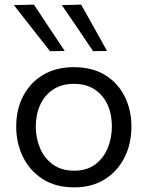

<svg xmlns="http://www.w3.org/2000/svg" viewBox="-20 -798 638 829"><path d="M300.5 11Q219 11 163 -25.8Q107 -62.5 78.5 -122Q50 -181.5 50 -251Q50 -325.5 80.2 -383.5Q110.5 -441.5 166.2 -474.8Q222 -508 299 -508Q378.5 -508 433.8 -474Q489 -440 518.2 -381.8Q547.5 -323.5 547.5 -251Q547.5 -177.5 517.5 -118Q487.5 -58.5 432.2 -23.8Q377 11 300.5 11ZM300.5 -61Q355 -61 391 -88Q427 -115 445 -158.5Q463 -202 463 -251Q463 -335 419 -385.5Q375 -436 300 -436Q246 -436 209 -411.2Q172 -386.5 153.2 -344.8Q134.5 -303 134.5 -251Q134.5 -202 152.8 -158.5Q171 -115 208 -88Q245 -61 300.5 -61ZM196 -577Q157.5 -626 118.5 -675.5Q79.5 -725 40 -776L126.5 -778Q159 -728.5 192.5 -678.5Q226 -628.5 259.5 -578ZM382 -577Q349 -626 315.5 -675.5Q281.5 -725 247 -776L330.5 -778Q358 -728.5 386 -679Q414 -629 442 -578Z"/></svg>

Font: Heraclito
Style: Regular
Weight: 400
Designer: Kostas Bartsokas (font) & Cristiano Sobral (main changes)
Foundry: Kostas Bartsokas (font) & Cristiano Sobral (main changes)
Version: Version 1.00;July 8, 2020;FontCreator 13.0.0.2655 64-bit